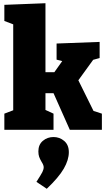

<svg xmlns="http://www.w3.org/2000/svg" viewBox="-20 -805 660 1191"><path d="M466 -307 560 -117 612 -100V0H413L312 -227H262V-123L312 -100V0H7V-100L62 -121V-654L7 -675V-775L262 -785V-357H317L366 -426L331 -435V-535L598 -545V-445L558 -434ZM206 323Q235 278 243 262Q251 246 251 232Q251 219 238 199Q228 182 223 168Q218 154 218 134Q218 92 246 68.5Q274 45 312 45Q350 45 378.5 69.5Q407 94 407 139Q407 187 375.5 241.5Q344 296 270 366Z"/></svg>

Font: Bitter Pro Black
Style: Regular
Weight: 900
Designer: Sol Matas, and Bitter project Authors
Foundry: Sol Matas
Version: Version 1.010